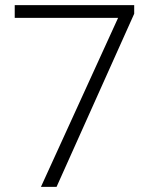

<svg xmlns="http://www.w3.org/2000/svg" viewBox="-20 -731 594 751"><path d="M504.9 -677.2 201.2 0H140.1L441.9 -661.1H37.6V-710.9H504.9Z"/></svg>

Font: SteelSelectRoboto
Style: Regular
Weight: 300
Designer: Google
Version: Version 2.137; 2017